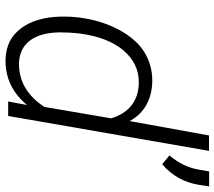

<svg xmlns="http://www.w3.org/2000/svg" viewBox="-62 -728 800 717"><g transform="rotate(90 338.5 -370.0)"><path d="M593.8 -575.2C636.2 -611.3 662.1 -657.2 670.9 -713.4L676.8 -750.5H620.6L613.8 -711.4C607.4 -672.9 589.8 -636.7 561 -602.1ZM44.9 -255.4C43 -240.7 42.5 -225.6 42.5 -210C42.5 -205.6 42.5 -201.2 42.5 -196.8C43.9 -134.3 58.6 -84.5 86.4 -47.9C114.3 -10.7 152.3 8.3 201.7 9.8C204.1 9.8 206.1 9.8 208.5 9.8C273.4 9.8 328.1 -17.1 372.6 -70.3L359.4 0H413.6L543.9 -750H486.3L432.6 -453.6C402.8 -509.8 348.6 -536.6 286.1 -538.1C284.2 -538.1 282.2 -538.1 280.8 -538.1C241.7 -538.1 206.1 -527.8 173.8 -507.8C141.6 -487.3 114.3 -455.6 91.3 -413.1C68.4 -370.1 53.2 -320.8 45.9 -265.6ZM105.5 -266.1C114.7 -336.4 135.7 -391.1 168 -429.7C200.7 -468.3 240.2 -487.8 287.1 -487.8C289.1 -487.8 291 -487.8 293 -487.8C359.9 -485.8 403.3 -447.8 422.4 -384.8L379.9 -135.7C342.3 -77.1 288.6 -40.5 221.2 -40.5C219.2 -40.5 217.3 -40.5 215.3 -40.5C143.6 -43 104 -96.7 101.6 -186C101.6 -190.9 101.6 -195.8 101.6 -200.7C101.6 -220.2 102.5 -238.3 104.5 -255.9Z"/></g></svg>

Font: Roboto Light
Style: Italic
Weight: 300
Italic angle: -12°
Designer: Google
Version: Version 2.137; 2017